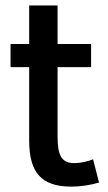

<svg xmlns="http://www.w3.org/2000/svg" viewBox="-20 -675 398 710"><path d="M346.2 0Q324.2 6.8 296.6 11Q269 15.1 244.1 15.1Q202.1 15.1 172.6 5.1Q143.1 -4.9 124.3 -25.6Q105.5 -46.4 96.7 -78.6Q87.9 -110.8 87.9 -154.8V-426.8H19V-512.2H87.9V-654.8H192.9V-512.2H316.9V-426.8H192.9V-170.9Q192.9 -143.6 196 -124.8Q199.2 -106 206.5 -94.2Q213.9 -82.5 225.8 -77.1Q237.8 -71.8 254.9 -71.8Q272 -71.8 291 -75.9Q310.1 -80.1 324.2 -85.9Z"/></svg>

Font: Clear Sans Medium
Style: Regular
Weight: 500
Foundry: Intel Corporation
Version: Version 1.00